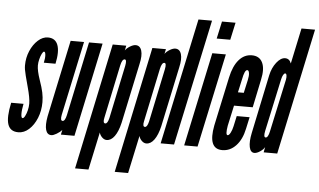

<svg xmlns="http://www.w3.org/2000/svg" viewBox="-59 -830 1849 1114"><g transform="rotate(5 866.0 -273.5)"><path d="M68 8Q102 8 130.2 -17.5Q158.5 -43 175.8 -85.5Q193 -128 193 -178Q193 -206 187 -234.5Q181 -263 166 -305.5Q148 -358 148 -388.5Q148 -405 152.8 -424.2Q157.5 -443.5 164.5 -457.2Q171.5 -471 177 -471Q184.5 -471 185.8 -452.2Q187 -433.5 181 -407H249Q264.5 -479 250 -517Q235.5 -555 192.5 -555Q162 -555 134.8 -530.5Q107.5 -506 90.5 -466.5Q73.5 -427 73.5 -382Q73.5 -370.5 75.5 -357.8Q77.5 -345 83.2 -322.5Q89 -300 100 -259Q117.5 -195.5 117.5 -163Q117.5 -143.5 112.5 -123.5Q107.5 -103.5 100.2 -89.8Q93 -76 86 -76Q78 -76 77.5 -99.2Q77 -122.5 84.5 -159H12.5Q-6 -73 7.5 -32.5Q21 8 68 8Z M261 8Q272 8 291.2 -3.2Q310.5 -14.5 322 -28L316 0H395L511 -547H432L341 -116Q333 -80 319 -80Q304 -80 311 -115L403 -547H325L230 -99Q220.5 -47.5 228.5 -19.8Q236.5 8 261 8Z M415 188H493L540 -32Q544 -16 556.5 -4Q569 8 583 8Q608.5 8 628.8 -19.8Q649 -47.5 661 -99L735 -448Q746.5 -497.5 737.8 -526.2Q729 -555 703 -555Q689.5 -555 670.8 -543.8Q652 -532.5 643 -519L649 -547H570ZM567 -87Q551.5 -87 559 -120L624 -430Q632 -467 647 -467Q660.5 -467 653 -430L588 -120Q580 -87 567 -87Z M646 188H724L771 -32Q775 -16 787.5 -4Q800 8 814 8Q839.5 8 859.8 -19.8Q880 -47.5 892 -99L966 -448Q977.5 -497.5 968.8 -526.2Q960 -555 934 -555Q920.5 -555 901.8 -543.8Q883 -532.5 874 -519L880 -547H801ZM798 -87Q782.5 -87 790 -120L855 -430Q863 -467 878 -467Q891.5 -467 884 -430L819 -120Q811 -87 798 -87Z M897 0H975L1132 -735H1053Z M1168 -634H1247L1269 -735H1190ZM1034 0H1112L1229 -547H1150Z M1256 8Q1302 8 1336 -28.2Q1370 -64.5 1383 -127L1398 -196H1323L1310 -136Q1305 -113 1296.5 -97Q1288 -81 1280 -81Q1266.5 -81 1276 -136L1302 -255H1411L1445 -418Q1459.5 -482.5 1442 -518.8Q1424.5 -555 1380 -555Q1336 -555 1304.8 -519Q1273.5 -483 1259 -415L1198 -130Q1171.5 8 1256 8ZM1318 -334 1335 -411Q1345.5 -467 1361 -467Q1369.5 -467 1372 -451.2Q1374.5 -435.5 1369 -411L1352 -334Z M1443.5 8Q1458 8 1476.5 -4.5Q1495 -17 1503 -31L1497 0H1576L1732 -735H1653L1609 -527.5Q1599 -555 1574 -555Q1548.5 -555 1524 -523.8Q1499.5 -492.5 1490 -448L1418.5 -106.5Q1407.5 -54.5 1414.2 -23.2Q1421 8 1443.5 8ZM1501 -87Q1487 -87 1495 -125L1561 -431Q1564.5 -447 1570.2 -457Q1576 -467 1582 -467Q1588 -467 1590 -457Q1592 -447 1589 -431L1523 -125Q1515 -87 1501 -87Z"/></g></svg>

Font: League Gothic Condensed Italic
Style: Regular
Weight: 400
Width: 3
Designer: The League of Moveable Type
Version: Version 1.600; ttfautohint (v1.8.3)